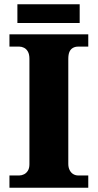

<svg xmlns="http://www.w3.org/2000/svg" viewBox="-20 -874 455 894"><path d="M24 0V-57H70Q81 -57 92 -62.5Q103 -68 110 -79.5Q117 -91 117 -109V-600Q117 -621 110 -633.5Q103 -646 92 -651.5Q81 -657 70 -657H24V-714H391V-657H344Q330 -657 319.5 -651Q309 -645 303.5 -633Q298 -621 298 -599V-111Q298 -94 304.5 -81.5Q311 -69 321.5 -63Q332 -57 344 -57H391V0ZM61 -767V-854H351V-767Z"/></svg>

Font: Noto Serif Hebrew ExtraBold
Style: Regular
Weight: 800
Version: Version 2.003